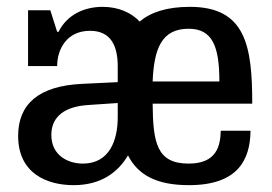

<svg xmlns="http://www.w3.org/2000/svg" viewBox="-20 -530 794 561"><path d="M532 11C675 11 711 -63 712 -148H625C624 -102 612 -52 531 -52C438 -52 427 -113 426 -227H717C717 -394 699 -510 535 -510C467 -510 420 -494 388 -467C364 -493 326 -510 280 -510C226 -510 176 -487 151 -437H147L127 -500H62V-337H147C147 -386 175 -440 243 -440C306 -440 324 -393 324 -336V-290L220 -285C92 -279 33 -225 33 -133C33 -22 119 11 195 11C276 11 325 -27 354 -76C383 -19 437 11 532 11ZM222 -52C181 -52 130 -74 130 -136C130 -178 155 -217 235 -223L324 -229V-187C324 -122 301 -52 222 -52ZM531 -446C600 -446 621 -396 621 -292H426C430 -386 451 -446 531 -446Z"/></svg>

Font: Hermeneus One
Style: Regular
Weight: 400
Designer: Rodrigo Fuenzalida, Pablo Impallari
Foundry: Pablo Impallari, Rodrigo Fuenzalida
Version: Version 1.002